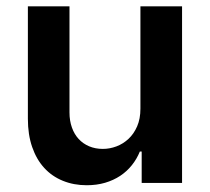

<svg xmlns="http://www.w3.org/2000/svg" viewBox="-20 -565 648 593"><path d="M413.7 -545.5H542.3V0H417.6V-96.9H411.9Q402.7 -74.2 387.4 -55Q372.2 -35.9 351.4 -22Q330.6 -8.2 304.5 -0.5Q278.4 7.1 247.9 7.1Q207.7 7.1 174.2 -6.6Q140.6 -20.2 116.7 -46.3Q92.7 -72.4 79.4 -110.8Q66.1 -149.1 66.1 -198.2V-545.5H194.6V-218Q194.6 -192.1 202.1 -171.2Q209.5 -150.2 223 -135.7Q236.5 -121.1 255.5 -113.1Q274.5 -105.1 297.6 -105.1Q318.9 -105.1 339.7 -112.9Q360.4 -120.7 377 -136.2Q393.5 -151.6 403.6 -174.9Q413.7 -198.2 413.7 -229.4Z"/></svg>

Font: Interop SemBd
Style: Regular
Weight: 600
Designer: Rasmus Andersson, Google, Jang Haemin
Foundry: jhaemin
Version: Version 1.008